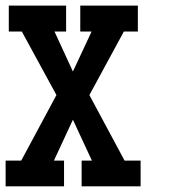

<svg xmlns="http://www.w3.org/2000/svg" viewBox="-31 -657 597 677"><path d="M464.8 0H256.8V-90.8H293L226.1 -234.9L159.2 -90.8H194.8V0H-11.2V-90.8H43.9L168 -321.8L45.9 -545.9H0V-637.2H202.1V-545.9H161.1L226.1 -404.8L292 -545.9H252V-637.2H455.1V-545.9H405.8L284.2 -321.8L408.2 -90.8H464.8Z"/></svg>

Font: Anonymous Pro
Style: Bold
Weight: 700
Monospace: yes
Designer: Mark Simonson
Version: Version 1.003